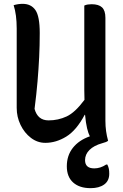

<svg xmlns="http://www.w3.org/2000/svg" viewBox="-20 -730 640 1000"><path d="M216 14Q175 14 141 -12Q107 -38 87 -79.5Q67 -121 67 -168V-581Q67 -654 51 -703Q75 -710 98 -710Q142 -710 164.5 -677.5Q187 -645 187 -558Q187 -493 184 -432Q181 -371 175.5 -306Q170 -241 160 -163Q176 -103 233 -103Q283 -103 327 -123.5Q371 -144 420 -210Q419 -234 419 -262V-701Q427 -705 437 -706.5Q447 -708 457 -708Q494 -708 511.5 -691.5Q529 -675 529 -637V-101Q529 -73 532.5 -47.5Q536 -22 543 3Q539 7 531 10Q523 13 512 16Q469 28 446 51Q423 74 423 104Q423 147 471 147Q503 147 533 127H539Q545 139 547 149.5Q549 160 549 175Q549 212 522.5 231Q496 250 452 250Q394 250 361 220.5Q328 191 328 136Q328 80 359.5 40Q391 0 448 -20Q440 -35 433.5 -62Q427 -89 423 -132H421Q378 -51 325 -18.5Q272 14 216 14Z"/></svg>

Font: Recursive Mn Csl St Med
Style: Regular
Weight: 500
Monospace: yes
Version: Version 1.079;hotconv 1.0.112;makeotfexe 2.5.65598; ttfautoh